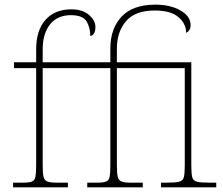

<svg xmlns="http://www.w3.org/2000/svg" viewBox="-20 -803 954 823"><path d="M36 0V-20H78Q105 -20 117 -25Q129 -30 132 -46Q135 -62 135 -94V-511H40V-536H135V-591Q135 -673 175 -718Q215 -763 286 -763Q334 -763 361.5 -739Q389 -715 389 -688Q389 -668 382 -658.5Q375 -649 367 -649Q367 -686 350.5 -712Q334 -738 284 -738Q226 -738 194.5 -698.5Q163 -659 163 -591V-536H453V-595Q453 -680 501 -731.5Q549 -783 646 -783Q711 -783 754 -758Q797 -733 797 -696Q797 -682 791.5 -674Q786 -666 778 -662Q778 -701 745 -729.5Q712 -758 643 -758Q559 -758 520 -712Q481 -666 481 -595V-536H800V-94Q800 -59 804 -43.5Q808 -28 825 -24Q842 -20 879 -20H907V0H670V-20H695Q731 -20 747.5 -24Q764 -28 768 -43.5Q772 -59 772 -94V-511H481V-94Q481 -62 484.5 -46Q488 -30 501 -25Q514 -20 541 -20H592V0H354V-20H396Q423 -20 435 -25Q447 -30 450 -46Q453 -62 453 -94V-511H163V-94Q163 -62 166.5 -46Q170 -30 183 -25Q196 -20 223 -20H271V0Z"/></svg>

Font: Noto Serif Thin
Style: Regular
Weight: 100
Designer: Monotype Design Team
Foundry: Monotype Imaging Inc.
Version: Version 2.015